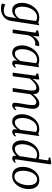

<svg xmlns="http://www.w3.org/2000/svg" viewBox="1462 -2319 1106 4070"><g transform="rotate(90 2015.0 -284.0)"><path d="M422.5 38.5Q414.5 95.5 387.5 135.5Q360.5 175.5 323 200.5Q285.5 225.5 244 237Q202.5 248.5 164.5 248.5Q143.5 248.5 122 245.8Q100.5 243 82.5 238.8Q64.5 234.5 54 230L74.5 156.5Q87 163.5 106.8 170.8Q126.5 178 150 183.2Q173.5 188.5 198 188.5Q242 188.5 271.5 177Q301 165.5 318.2 137.5Q335.5 109.5 342.5 61.5L364.5 -80Q348 -57.5 323.5 -37Q299 -16.5 268 -3.2Q237 10 201.5 10Q147 10 111.2 -16.8Q75.5 -43.5 57.8 -90.5Q40 -137.5 40 -198Q40 -244.5 53.2 -295.2Q66.5 -346 92.5 -393.8Q118.5 -441.5 156.2 -480Q194 -518.5 243.5 -541.2Q293 -564 353.5 -564Q383 -564 411 -557.8Q439 -551.5 459 -542.5L515.5 -563.5ZM425.5 -491.5Q409.5 -505 387.5 -511Q365.5 -517 342.5 -517Q297.5 -517 261.8 -497Q226 -477 199.8 -443.8Q173.5 -410.5 156 -369.2Q138.5 -328 130 -285Q121.5 -242 121.5 -203.5Q121.5 -166 127.8 -136.8Q134 -107.5 146.2 -87Q158.5 -66.5 176.2 -56Q194 -45.5 217 -45.5Q253.5 -45.5 284.2 -60.5Q315 -75.5 338.2 -99Q361.5 -122.5 374.5 -147.5Z M604.5 0 672.5 -484 621 -507 628 -540.5 734 -562 752.5 -552 745 -465 737.5 -415.5Q746.5 -437.5 764.2 -462.8Q782 -488 806.5 -511Q831 -534 861.2 -548.5Q891.5 -563 925.5 -563Q933.5 -563 943.2 -561.8Q953 -560.5 958.5 -556.5L940 -471.5Q934 -475.5 922.5 -477.2Q911 -479 895 -479Q873 -479 849.5 -469.8Q826 -460.5 803.5 -442.8Q781 -425 762 -399.2Q743 -373.5 729.5 -341L682 0Z M1339 -85Q1335.5 -60.5 1342.8 -51.8Q1350 -43 1358 -43Q1368 -43 1378.2 -50.2Q1388.5 -57.5 1402.5 -71L1416 -50Q1412.5 -43.5 1399 -29Q1385.5 -14.5 1364.5 -2.2Q1343.5 10 1317.5 10Q1290 10 1274.2 -5.2Q1258.5 -20.5 1260.5 -56.5L1266 -99Q1248 -73 1224.8 -47.8Q1201.5 -22.5 1170.8 -6.2Q1140 10 1099.5 10Q1047.5 10 1012.5 -16.8Q977.5 -43.5 959.8 -90.5Q942 -137.5 942 -197.5Q942 -244 955.2 -295Q968.5 -346 994.5 -393.5Q1020.5 -441 1058.8 -479.8Q1097 -518.5 1147.5 -541.2Q1198 -564 1260.5 -564Q1281.5 -564 1307.5 -558.2Q1333.5 -552.5 1354 -543.5L1405.5 -562.5ZM1319 -494Q1304.5 -506 1285.8 -511.5Q1267 -517 1245.5 -517Q1203 -517 1167.8 -498.8Q1132.5 -480.5 1105.5 -449Q1078.5 -417.5 1060 -376.8Q1041.5 -336 1032 -291.2Q1022.5 -246.5 1022.5 -202Q1022.5 -150.5 1034.2 -115.5Q1046 -80.5 1066.2 -63.2Q1086.5 -46 1113 -46Q1141.5 -46 1165.8 -57.2Q1190 -68.5 1210.5 -86.5Q1231 -104.5 1247 -125Q1263 -145.5 1274 -164Z M1666.5 -553.5 1652.5 -422.5Q1673 -451 1697.8 -476.8Q1722.5 -502.5 1750.8 -522Q1779 -541.5 1809 -552.8Q1839 -564 1869 -564Q1906 -564 1929.8 -549.2Q1953.5 -534.5 1965.2 -503.8Q1977 -473 1977 -423.5Q1977 -419.5 1976.5 -414.8Q1976 -410 1975.8 -404.5Q1975.5 -399 1974.5 -393L1961.5 -407Q1980.5 -438.5 2004.8 -466.8Q2029 -495 2056.8 -516.8Q2084.5 -538.5 2114.2 -551.2Q2144 -564 2175 -564Q2225 -564 2256 -531Q2287 -498 2287 -422.5Q2287 -400 2283 -369.8Q2279 -339.5 2273.5 -307Q2268 -274.5 2262.5 -245.5Q2258 -219 2252.8 -189.2Q2247.5 -159.5 2243.5 -130.2Q2239.5 -101 2238 -77Q2237 -60.5 2239.5 -51.8Q2242 -43 2250 -43Q2261.5 -43 2274.2 -50.8Q2287 -58.5 2305 -76L2316.5 -55Q2311.5 -47 2296.5 -31.5Q2281.5 -16 2259.2 -3Q2237 10 2210 10Q2192 10 2180.2 3.8Q2168.5 -2.5 2163 -15.2Q2157.5 -28 2158 -47.5Q2159 -70 2163.2 -100.5Q2167.5 -131 2173 -163.8Q2178.5 -196.5 2183 -226.5Q2187.5 -254.5 2193.5 -287.8Q2199.5 -321 2203.8 -354.8Q2208 -388.5 2208 -417.5Q2208 -466 2192.5 -483.2Q2177 -500.5 2144.5 -500.5Q2123 -500.5 2098 -488Q2073 -475.5 2047.5 -453.5Q2022 -431.5 1999 -402.8Q1976 -374 1958.5 -341.5L1976 -390Q1974.5 -367.5 1971.2 -341.5Q1968 -315.5 1964.2 -290Q1960.5 -264.5 1957.5 -242L1924 0H1845.5L1878 -223.5Q1882.5 -252.5 1887.5 -286.8Q1892.5 -321 1896 -355Q1899.5 -389 1899.5 -417.5Q1899.5 -466.5 1885.5 -484Q1871.5 -501.5 1835 -501.5Q1812.5 -501.5 1787 -490Q1761.5 -478.5 1735.8 -458Q1710 -437.5 1686.2 -411Q1662.5 -384.5 1644 -354.5L1596 0H1519.5L1585 -486L1535.5 -508.5L1542 -542L1648 -563.5Z M2797.5 -85Q2794 -60.5 2801.2 -51.8Q2808.5 -43 2816.5 -43Q2826.5 -43 2836.8 -50.2Q2847 -57.5 2861 -71L2874.5 -50Q2871 -43.5 2857.5 -29Q2844 -14.5 2823 -2.2Q2802 10 2776 10Q2748.5 10 2732.8 -5.2Q2717 -20.5 2719 -56.5L2724.5 -99Q2706.5 -73 2683.2 -47.8Q2660 -22.5 2629.2 -6.2Q2598.5 10 2558 10Q2506 10 2471 -16.8Q2436 -43.5 2418.2 -90.5Q2400.5 -137.5 2400.5 -197.5Q2400.5 -244 2413.8 -295Q2427 -346 2453 -393.5Q2479 -441 2517.2 -479.8Q2555.5 -518.5 2606 -541.2Q2656.5 -564 2719 -564Q2740 -564 2766 -558.2Q2792 -552.5 2812.5 -543.5L2864 -562.5ZM2777.5 -494Q2763 -506 2744.2 -511.5Q2725.5 -517 2704 -517Q2661.5 -517 2626.2 -498.8Q2591 -480.5 2564 -449Q2537 -417.5 2518.5 -376.8Q2500 -336 2490.5 -291.2Q2481 -246.5 2481 -202Q2481 -150.5 2492.8 -115.5Q2504.5 -80.5 2524.8 -63.2Q2545 -46 2571.5 -46Q2600 -46 2624.2 -57.2Q2648.5 -68.5 2669 -86.5Q2689.5 -104.5 2705.5 -125Q2721.5 -145.5 2732.5 -164Z M3359.5 -78.5Q3357.5 -60.5 3360.8 -51.8Q3364 -43 3371.5 -43Q3382 -43 3393 -49.5Q3404 -56 3418.5 -69L3431.5 -48Q3427 -41.5 3413 -27.5Q3399 -13.5 3378.2 -1.8Q3357.5 10 3332 10Q3306.5 10 3293 -4.8Q3279.5 -19.5 3280.5 -52L3281.5 -81Q3265.5 -59 3240.5 -38Q3215.5 -17 3184 -3.5Q3152.5 10 3116.5 10Q3062.5 10 3026.8 -17Q2991 -44 2973.2 -91Q2955.5 -138 2955.5 -198Q2955.5 -244.5 2968.8 -295.2Q2982 -346 3008 -393.8Q3034 -441.5 3071.8 -480Q3109.5 -518.5 3158.8 -541.2Q3208 -564 3268.5 -564Q3288 -564 3310.2 -560Q3332.5 -556 3351 -550.5L3380.5 -752L3316 -768L3324 -800L3445 -817L3465 -805.5ZM3342 -490Q3326 -504.5 3303.2 -510.8Q3280.5 -517 3257.5 -517Q3212.5 -517 3177 -497.2Q3141.5 -477.5 3115.2 -444Q3089 -410.5 3071.5 -369.5Q3054 -328.5 3045.5 -285.2Q3037 -242 3037 -203.5Q3037 -154 3048 -118.5Q3059 -83 3080.2 -64.2Q3101.5 -45.5 3132 -45.5Q3166.5 -45.5 3197.5 -61.5Q3228.5 -77.5 3252.8 -101.2Q3277 -125 3290 -148.5Z M3795 -564Q3857.5 -564 3900.5 -537Q3943.5 -510 3965.8 -459Q3988 -408 3988 -336Q3988 -271 3968 -209.2Q3948 -147.5 3911.2 -98Q3874.5 -48.5 3823.8 -19.2Q3773 10 3711.5 10Q3649.5 10 3606 -16Q3562.5 -42 3539.8 -92Q3517 -142 3517 -212Q3517 -278.5 3536.8 -341.5Q3556.5 -404.5 3593.2 -454.5Q3630 -504.5 3681.2 -534.2Q3732.5 -564 3795 -564ZM3782.5 -517Q3746 -517 3716.8 -499Q3687.5 -481 3665.5 -450.2Q3643.5 -419.5 3628.8 -380.5Q3614 -341.5 3606.8 -299.5Q3599.5 -257.5 3599.5 -217.5Q3599.5 -159 3614 -118.8Q3628.5 -78.5 3656.5 -57.5Q3684.5 -36.5 3725 -36.5Q3760.5 -36.5 3789.2 -54.5Q3818 -72.5 3839.8 -103.2Q3861.5 -134 3876 -172.5Q3890.5 -211 3898 -252.8Q3905.5 -294.5 3905.5 -334.5Q3905.5 -391 3892 -431.8Q3878.5 -472.5 3851.5 -494.8Q3824.5 -517 3782.5 -517Z"/></g></svg>

Font: Merriweather 28pt Light
Style: Italic
Weight: 300
Italic angle: -7.8°
Version: Version 2.101